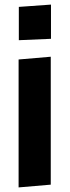

<svg xmlns="http://www.w3.org/2000/svg" viewBox="-20 -810 303 836"><path d="M62 -635V-780L202 -790V-641ZM61 6V-551L201 -563V-6Z"/></svg>

Font: Francois One
Style: Regular
Weight: 400
Designer: Vernon Adams
Foundry: Vernon Adams
Version: Version 2.000